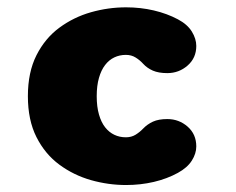

<svg xmlns="http://www.w3.org/2000/svg" viewBox="-20 -508 659 537"><path d="M332.5 9.5Q283 9.5 234.5 -4.2Q186 -18 146 -47.5Q106 -77 82 -124.5Q58 -172 58 -239Q58 -306 82 -353.5Q106 -401 146 -430.5Q186 -460 234.5 -473.8Q283 -487.5 332.5 -487.5Q373 -487.5 410.2 -478.8Q447.5 -470 477.5 -454Q504 -440 516.5 -419.8Q529 -399.5 529 -379.5Q529 -346 504.8 -324.8Q480.5 -303.5 448 -303.5Q423.5 -303.5 407.5 -310.5Q391.5 -317.5 380.5 -329.5Q371 -340 359.2 -347.2Q347.5 -354.5 332 -354.5Q314.5 -354.5 299.8 -347.5Q285 -340.5 274 -326.2Q263 -312 256.8 -290.2Q250.5 -268.5 250.5 -239Q250.5 -209.5 256.8 -187.8Q263 -166 274 -152Q285 -138 299.8 -131Q314.5 -124 332 -124Q347.5 -124 359.2 -131.2Q371 -138.5 380.5 -148.5Q392 -160.5 407.8 -167.8Q423.5 -175 448 -175Q480.5 -175 504.8 -153.8Q529 -132.5 529 -98.5Q529 -78.5 516.5 -58.8Q504 -39 477.5 -24.5Q447.5 -8 410.2 0.8Q373 9.5 332.5 9.5Z"/></svg>

Font: Sono ExtraLight Monospace ExtraBold
Style: Regular
Weight: 800
Version: Version 2.112